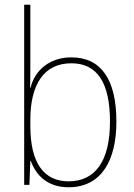

<svg xmlns="http://www.w3.org/2000/svg" viewBox="-20 -780 565 810"><path d="M108 -509V-760H82V0H104L108 -101H110C133 -37 184 10 269 10C408 10 471 -103 471 -267C471 -444 407 -538 281 -538C191 -538 127 -485 109 -410H107C108 -438 108 -481 108 -509ZM281 -513C391 -513 444 -430 444 -267C444 -102 383 -15 269 -15C165 -15 108 -93 108 -248V-274C108 -422 164 -513 281 -513Z"/></svg>

Font: Noto Sans Arabic SemCond Thin
Style: Regular
Weight: 100
Width: 4
Designer: Monotype Design Team, Nadine Chahine, Nizar Qandah and Khaled Hosny
Foundry: Monotype Imaging Inc.
Version: Version 2.012